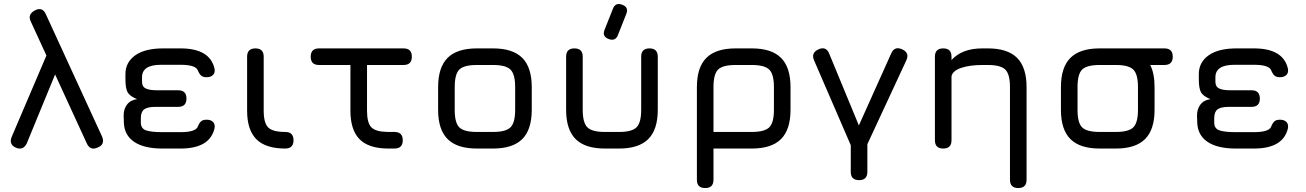

<svg xmlns="http://www.w3.org/2000/svg" viewBox="-20 -752 6611 972"><path d="M135 -645Q119 -680 158 -700Q196 -719 213 -678L497 -60Q513 -20 474 -5Q436 12 419 -27L259 -375L115 -25Q96 12 59 -5Q23 -22 40 -61L215 -471Z M607 -132 606 -164Q605 -199 623 -222.5Q641 -246 674 -250Q637 -265 626 -285Q615 -305 615 -351V-377Q615 -437 665.5 -472.5Q716 -508 812 -507H894Q1042 -507 1066 -405Q1070 -384 1058.5 -372.5Q1047 -361 1025 -361Q1007 -361 997.5 -370Q988 -379 980 -399Q966 -424 894 -424H795Q699 -424 699 -361V-338Q699 -313 718 -304Q737 -295 775 -295H882Q924 -295 924 -253Q924 -211 882 -211H767Q727 -211 710 -198.5Q693 -186 693 -153V-132Q693 -101 719.5 -92Q746 -83 802 -83H894Q966 -83 980 -108Q988 -129 997.5 -137.5Q1007 -146 1026 -146Q1048 -146 1059 -134Q1070 -122 1066 -102Q1042 0 894 0H802Q709 0 659 -34Q609 -68 607 -132Z M1424 0Q1325 0 1278 -47Q1231 -94 1231 -192V-465Q1231 -507 1273 -507Q1315 -507 1315 -465V-192Q1315 -129 1338 -106.5Q1361 -84 1424 -84Q1466 -84 1466 -42Q1466 0 1424 0Z M1595 -423Q1553 -423 1553 -465Q1553 -507 1595 -507H2023Q2065 -507 2065 -465Q2065 -423 2023 -423H1838V-192Q1838 -130 1860 -107.5Q1882 -85 1942 -84H1977Q2019 -84 2019 -42Q2019 0 1977 0H1942Q1845 -1 1799.5 -48Q1754 -95 1754 -192V-423Z M2394 0Q2294 0 2246 -48Q2198 -96 2198 -195V-311Q2198 -411 2246 -459Q2294 -507 2394 -507H2476Q2576 -507 2624 -459Q2672 -411 2672 -311V-196Q2672 -96 2624 -48Q2576 0 2476 0ZM2282 -195Q2282 -130 2305.5 -107Q2329 -84 2394 -84H2476Q2541 -84 2564.5 -107.5Q2588 -131 2588 -196V-311Q2588 -376 2564.5 -399.5Q2541 -423 2476 -423H2394Q2329 -423 2305.5 -400Q2282 -377 2282 -311Z M3060 -555Q3027 -568 3041 -602L3083 -708Q3096 -741 3130 -728Q3165 -715 3150 -680L3108 -574Q3095 -541 3060 -555ZM2846 -196V-465Q2846 -507 2888 -507Q2930 -507 2930 -465V-196Q2930 -131 2953.5 -107.5Q2977 -84 3042 -84H3114Q3179 -84 3202.5 -107.5Q3226 -131 3226 -196V-465Q3226 -507 3268 -507Q3310 -507 3310 -465V-196Q3310 -96 3262 -48Q3214 0 3114 0H3042Q2942 0 2894 -48Q2846 -96 2846 -196Z M3508 158V-311Q3508 -411 3556 -459Q3604 -507 3704 -507H3786Q3886 -507 3934 -459Q3982 -411 3982 -311V-196Q3982 -96 3934 -48Q3886 0 3786 0H3592V158Q3592 200 3550 200Q3508 200 3508 158ZM3592 -84H3786Q3851 -84 3874.5 -107.5Q3898 -131 3898 -196V-311Q3898 -376 3874.5 -399.5Q3851 -423 3786 -423H3704Q3639 -423 3615.5 -400Q3592 -377 3592 -311Z M4287 118V-17L4101 -447Q4085 -484 4123 -502Q4162 -520 4178 -480L4328 -117L4492 -482Q4509 -520 4548 -502Q4586 -484 4568 -446L4371 -22V118Q4371 160 4329 160Q4287 160 4287 118Z M4797 -42Q4797 0 4755 0Q4713 0 4713 -42V-465Q4713 -507 4755 -507Q4797 -507 4797 -465V-448Q4850 -507 4953 -507H4981Q5081 -507 5129 -459Q5177 -411 5177 -311V158Q5177 200 5135 200Q5093 200 5093 158V-311Q5093 -376 5069.5 -399.5Q5046 -423 4981 -423H4953Q4890 -423 4846.5 -408.5Q4803 -394 4797 -366Z M5547 0Q5447 0 5399 -48Q5351 -96 5351 -195V-311Q5351 -411 5399 -459Q5447 -507 5547 -507H5875Q5917 -507 5917 -465Q5917 -423 5875 -423H5803Q5825 -380 5825 -311V-196Q5825 -96 5777 -48Q5729 0 5629 0ZM5435 -195Q5435 -130 5458.5 -107Q5482 -84 5547 -84H5629Q5694 -84 5717.5 -107.5Q5741 -131 5741 -196V-311Q5741 -376 5717.5 -399.5Q5694 -423 5629 -423H5547Q5482 -423 5458.5 -400Q5435 -377 5435 -311Z M6041 -132 6040 -164Q6039 -199 6057 -222.5Q6075 -246 6108 -250Q6071 -265 6060 -285Q6049 -305 6049 -351V-377Q6049 -437 6099.5 -472.5Q6150 -508 6246 -507H6328Q6476 -507 6500 -405Q6504 -384 6492.5 -372.5Q6481 -361 6459 -361Q6441 -361 6431.5 -370Q6422 -379 6414 -399Q6400 -424 6328 -424H6229Q6133 -424 6133 -361V-338Q6133 -313 6152 -304Q6171 -295 6209 -295H6316Q6358 -295 6358 -253Q6358 -211 6316 -211H6201Q6161 -211 6144 -198.5Q6127 -186 6127 -153V-132Q6127 -101 6153.5 -92Q6180 -83 6236 -83H6328Q6400 -83 6414 -108Q6422 -129 6431.5 -137.5Q6441 -146 6460 -146Q6482 -146 6493 -134Q6504 -122 6500 -102Q6476 0 6328 0H6236Q6143 0 6093 -34Q6043 -68 6041 -132Z"/></svg>

Font: Jura
Style: Bold
Weight: 700
Designer: Daniel Johnson, Alexei Vanyashin
Foundry: Daniel Johnson
Version: Version 5.103